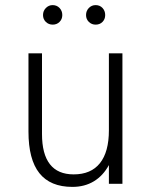

<svg xmlns="http://www.w3.org/2000/svg" viewBox="-20 -720 596 752"><path d="M263.5 12Q177 12 134.2 -41.8Q91.5 -95.5 91.5 -204.5V-511H144.5V-195Q144.5 -116.5 175.5 -76.8Q206.5 -37 268.5 -37Q336.5 -37 371.5 -81Q406.5 -125 406.5 -209.5V-511H459.5V0H406.5V-73.5Q384 -32 347.8 -10Q311.5 12 263.5 12ZM354.5 -623.5Q339 -623.5 328 -634.2Q317 -645 317 -661Q317 -677.5 328 -688.8Q339 -700 354.5 -700Q371 -700 381.5 -688.8Q392 -677.5 392 -661Q392 -645 381.5 -634.2Q371 -623.5 354.5 -623.5ZM186.5 -623.5Q170.5 -623.5 159.5 -634.2Q148.5 -645 148.5 -661Q148.5 -677.5 159.8 -688.8Q171 -700 186 -700Q202.5 -700 213.2 -688.8Q224 -677.5 224 -661Q224 -645 213.2 -634.2Q202.5 -623.5 186.5 -623.5Z"/></svg>

Font: Overpass ExtraLight
Style: Regular
Weight: 250
Designer: Delve Withrington, Dave Bailey, Thomas Jockin
Foundry: Delve Fonts LLC
Version: Version 4.000